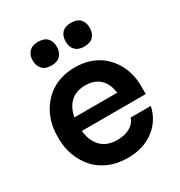

<svg xmlns="http://www.w3.org/2000/svg" viewBox="-187 -914 994 1062"><g transform="rotate(-30 310.0 -383.5)"><path d="M210.9 -634.8Q172.9 -634.8 153.3 -655.8Q133.8 -676.8 133.8 -710.9Q133.8 -744.6 153.3 -765.4Q172.9 -786.1 210.9 -786.1Q250 -786.1 269 -765.6Q288.1 -745.1 288.1 -710.9Q288.1 -676.8 268.8 -655.8Q249.5 -634.8 210.9 -634.8ZM420.9 -634.8Q382.8 -634.8 363.5 -655.8Q344.2 -676.8 344.2 -710.9Q344.2 -745.1 363.5 -765.6Q382.8 -786.1 420.9 -786.1Q460 -786.1 479 -765.6Q498 -745.1 498 -710.9Q498 -676.8 478.8 -655.8Q459.5 -634.8 420.9 -634.8ZM321.8 19Q254.4 19 200 -5.1Q145.5 -29.3 111.8 -69.6Q78.1 -109.9 60.5 -159.4Q43 -209 43 -262.2V-280.8Q43 -324.2 54 -365.2Q64.9 -406.2 87.6 -441.9Q110.4 -477.5 142.3 -504.4Q174.3 -531.2 219 -546.6Q263.7 -562 315.9 -562Q367.2 -562 410.6 -547.4Q454.1 -532.7 485.6 -506.8Q517.1 -481 539.3 -446.3Q561.5 -411.6 572.3 -371.6Q583 -331.5 583 -288.1V-237.8H174.8Q181.6 -171.4 218.5 -133.8Q255.4 -96.2 321.8 -96.2Q370.6 -96.2 403.6 -116Q436.5 -135.7 445.8 -167H574.2Q556.2 -82 488.5 -31.5Q420.9 19 321.8 19ZM315.9 -446.8Q258.3 -446.8 222.9 -414.8Q187.5 -382.8 176.8 -323.2H450.2Q441.9 -383.3 408 -415Q374 -446.8 315.9 -446.8Z"/></g></svg>

Font: Sora SemiBold
Style: Regular
Weight: 600
Designer: Jonathan Barnbrook, Julián Moncada
Foundry: Barnbrook Fonts
Version: Version 2.000